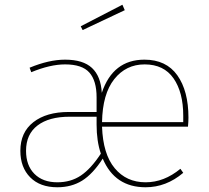

<svg xmlns="http://www.w3.org/2000/svg" viewBox="-20 -781 882 811"><path d="M507 -738 329 -654 321 -670 497 -761ZM776 -284Q776 -268 774 -246H411Q415 -130 464.5 -70.5Q514 -11 595 -11Q673 -11 742 -68L754 -51Q682 10 595 10Q465 10 414 -111Q372 -46 327 -18Q282 10 222 10Q149 10 107.5 -32Q66 -74 66 -144Q66 -222 121 -265Q176 -308 270 -308H388V-370Q388 -440 357.5 -474.5Q327 -509 255 -509Q192 -509 112 -476L105 -495Q187 -529 255 -529Q331 -529 368.5 -494Q406 -459 410 -389Q457 -529 590 -529Q682 -529 729 -463Q776 -397 776 -284ZM754 -265V-292Q754 -391 713 -450Q672 -509 591 -509Q512 -509 462.5 -446.5Q413 -384 411 -265ZM222 -11Q279 -11 321.5 -39.5Q364 -68 406 -132Q388 -185 388 -255V-288H274Q187 -288 138.5 -251Q90 -214 90 -144Q90 -82 125.5 -46.5Q161 -11 222 -11Z"/></svg>

Font: FiraGO Thin
Style: Regular
Weight: 100
Designer: bBox Type
Foundry: bBox Type GmbH
Version: Version 1.001;PS 001.001;hotconv 1.0.88;makeotf.lib2.5.64775